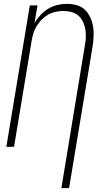

<svg xmlns="http://www.w3.org/2000/svg" viewBox="-20 -763 540 998"><path d="M299 215 421 -526Q425 -547 426 -569Q427 -591 423.5 -611.5Q420 -632 411 -650.5Q402 -669 387 -682Q372 -695 351.5 -700.5Q331 -706 309 -706Q289 -706 268.5 -701.5Q248 -697 229.5 -686.5Q211 -676 196 -660.5Q181 -645 170 -626.5Q159 -608 153 -588Q147 -568 144 -548L53 0H13L135 -735H175L159 -642Q172 -665 190 -684.5Q208 -704 230.5 -717.5Q253 -731 278 -737Q303 -743 327 -743Q354 -743 379 -736Q404 -729 421.5 -712Q439 -695 449.5 -672Q460 -649 464 -624Q468 -599 466.5 -572.5Q465 -546 461 -520L339 215Z"/></svg>

Font: Iosevka SS04 Extralight
Style: Italic
Weight: 200
Italic angle: -9°
Monospace: yes
Designer: Belleve Invis
Foundry: Belleve Invis
Version: Version 19.0.0; ttfautohint (v1.8.4)